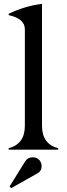

<svg xmlns="http://www.w3.org/2000/svg" viewBox="-20 -767 343 984"><path d="M147.9 39.1Q168.9 39.1 181.2 52.7Q193.4 66.4 193.4 84.5Q193.4 109.4 172.4 121.1Q172.4 121.1 37.1 197.3L29.3 188.5L108.4 61Q122.1 39.1 147.9 39.1ZM24.4 0V-7.3Q107.4 -29.3 107.4 -122.1V-617.2Q107.4 -671.4 24.4 -689.5V-696.3Q108.9 -736.8 195.3 -747.1V-122.1Q195.3 -28.8 278.3 -7.3V0Z"/></svg>

Font: Modern Antiqua
Style: Book
Weight: 400
Designer: Wojciech Kalinowski "wmk69" (wmk69@o2.pl)
Foundry: Wojciech Kalinowski "wmk69" (wmk69@o2.pl)
Version: Version 3.1.0; 2021-05-28